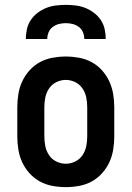

<svg xmlns="http://www.w3.org/2000/svg" viewBox="-20 -760 540 788"><path d="M250 8Q223 8 195.5 3Q168 -2 144 -15Q120 -28 101.5 -48.5Q83 -69 71.5 -93.5Q60 -118 55.5 -145.5Q51 -173 51 -200V-320Q51 -347 55.5 -374.5Q60 -402 71.5 -426.5Q83 -451 101.5 -471.5Q120 -492 144 -505Q168 -518 195.5 -523Q223 -528 250 -528Q277 -528 304.5 -523Q332 -518 356 -505Q380 -492 398.5 -471.5Q417 -451 428.5 -426Q440 -401 444.5 -374Q449 -347 449 -320V-200Q449 -173 444.5 -145.5Q440 -118 428.5 -93.5Q417 -69 398.5 -48.5Q380 -28 356 -15Q332 -2 304.5 3Q277 8 250 8ZM250 -88Q270 -88 288.5 -97Q307 -106 318.5 -123Q330 -140 334 -160Q338 -180 338 -200V-320Q338 -340 334 -360Q330 -380 318.5 -397Q307 -414 288.5 -423Q270 -432 250 -432Q230 -432 211.5 -423Q193 -414 181.5 -397Q170 -380 166 -360Q162 -340 162 -320V-200Q162 -180 166 -160Q170 -140 181.5 -123Q193 -106 211.5 -97Q230 -88 250 -88ZM86 -600Q86 -620 90.5 -640.5Q95 -661 106.5 -678Q118 -695 134.5 -707.5Q151 -720 170 -727.5Q189 -735 209.5 -737.5Q230 -740 250 -740Q270 -740 290.5 -737.5Q311 -735 330 -727.5Q349 -720 365.5 -707.5Q382 -695 393.5 -678Q405 -661 409.5 -640.5Q414 -620 414 -600H326Q326 -614 320.5 -627.5Q315 -641 303.5 -649.5Q292 -658 278 -661.5Q264 -665 250 -665Q236 -665 222 -661.5Q208 -658 196.5 -649.5Q185 -641 179.5 -627.5Q174 -614 174 -600Z"/></svg>

Font: Iosevka Term
Style: Bold
Weight: 700
Monospace: yes
Designer: Belleve Invis
Foundry: Belleve Invis
Version: Version 30.0.1